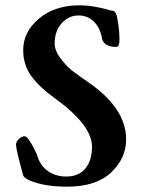

<svg xmlns="http://www.w3.org/2000/svg" viewBox="-20 -684 535 720"><path d="M228 -22Q275 -22 300 -52Q325 -82 325 -134Q325 -215 185 -316Q129 -356 98 -398Q67 -440 67 -496Q67 -565 126.5 -614.5Q186 -664 277 -664Q306 -664 334.5 -659Q363 -654 380 -649Q397 -644 400 -644Q414 -644 419 -620Q428 -575 428 -535Q428 -508 416 -508Q372 -508 363 -537Q357 -578 333 -602Q309 -626 275 -626Q237 -626 211 -596.5Q185 -567 185 -521Q185 -493 209 -462.5Q233 -432 253 -417Q273 -402 309 -377Q453 -279 453 -161Q453 -91 397 -37.5Q341 16 232 16Q144 16 90 -8Q70 -17 67 -26Q40 -124 40 -142Q40 -152 50.5 -162.5Q61 -173 73 -173Q86 -173 118 -106Q129 -64 159 -43Q189 -22 228 -22Z"/></svg>

Font: EB Garamond 12
Style: Bold
Weight: 700
Version: Version 0.016